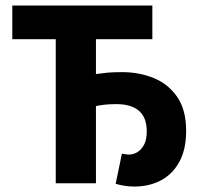

<svg xmlns="http://www.w3.org/2000/svg" viewBox="-20 -672 741 704"><path d="M472.4 12Q452.4 12 434.8 8.9Q417.2 5.8 404.1 2L427 -108.7Q434.8 -107.4 440.8 -106.4Q446.8 -105.3 453.9 -105.3Q468.4 -105.3 483.2 -113.9Q498 -122.5 508 -141.1Q518.1 -159.8 518.1 -190.4Q518.1 -241.2 489.5 -265.7Q460.9 -290.2 407.1 -290.2Q381.5 -290.2 365 -288.3Q348.6 -286.5 331.8 -283.1V0H184.4V-528.2H25.1V-651.8H538.6V-528.2H331.8V-400.5Q355.3 -403.8 375.1 -405.7Q394.8 -407.5 428.8 -407.5Q490 -407.5 543.2 -386Q596.4 -364.5 629.5 -317.1Q662.5 -269.6 662.5 -192Q662.5 -123.9 637.6 -78.6Q612.8 -33.2 569.9 -10.6Q527 12 472.4 12Z"/></svg>

Font: Source Sans Variable
Style: Regular
Weight: 200
Designer: Paul D. Hunt
Foundry: Adobe Systems Incorporated
Version: Version 3.006;hotconv 1.0.111;makeotfexe 2.5.65597